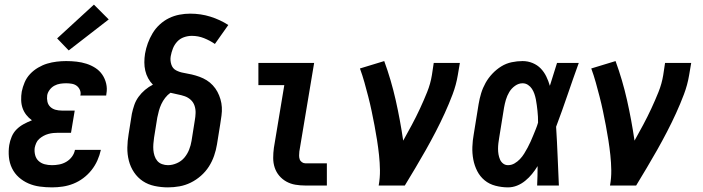

<svg xmlns="http://www.w3.org/2000/svg" viewBox="-20 -802 3040 830"><path d="M205 8Q178 8 152 4.5Q126 1 103 -9Q80 -19 61.5 -35.5Q43 -52 32 -74.5Q21 -97 18.5 -123Q16 -149 20 -175Q23 -193 30.5 -211Q38 -229 51.5 -242.5Q65 -256 82.5 -265.5Q100 -275 118 -282Q104 -292 93.5 -305.5Q83 -319 77.5 -335Q72 -351 71.5 -369.5Q71 -388 74 -406Q78 -426 86.5 -446Q95 -466 110 -482Q125 -498 144.5 -509.5Q164 -521 184 -527Q204 -533 225 -535.5Q246 -538 266 -538Q289 -538 311 -535.5Q333 -533 353.5 -526.5Q374 -520 392 -508.5Q410 -497 422 -479.5Q434 -462 439 -440.5Q444 -419 440 -397Q440 -395 439.5 -393Q439 -391 439 -389H327Q327 -389 327.5 -390Q328 -391 328 -392Q330 -403 325 -414Q320 -425 311 -431.5Q302 -438 290 -440Q278 -442 266 -442Q253 -442 240 -440Q227 -438 215 -431.5Q203 -425 194.5 -413.5Q186 -402 184 -390Q182 -376 185 -362.5Q188 -349 197.5 -340Q207 -331 220 -327.5Q233 -324 247 -324H303L287 -228H231Q221 -228 210.5 -227Q200 -226 189 -223Q178 -220 168 -214.5Q158 -209 149.5 -201.5Q141 -194 136.5 -183.5Q132 -173 130 -163Q128 -147 132 -131.5Q136 -116 147 -106Q158 -96 173 -92Q188 -88 205 -88Q220 -88 236 -91Q252 -94 266.5 -102.5Q281 -111 291 -124.5Q301 -138 304 -154H416Q411 -131 401 -108.5Q391 -86 375.5 -66.5Q360 -47 340 -32Q320 -17 297.5 -8Q275 1 251.5 4.5Q228 8 205 8ZM277 -584 227 -636 386 -782 450 -718Z M706 8Q677 8 648.5 2Q620 -4 597.5 -19Q575 -34 559.5 -57Q544 -80 537 -107.5Q530 -135 530.5 -164Q531 -193 536 -222L550 -310Q554 -329 560.5 -348Q567 -367 579 -383.5Q591 -400 607 -413.5Q623 -427 641 -436Q629 -448 620.5 -463.5Q612 -479 608 -496.5Q604 -514 604 -532.5Q604 -551 607 -570Q611 -593 619 -615Q627 -637 639.5 -658Q652 -679 670.5 -696Q689 -713 710.5 -723.5Q732 -734 755.5 -738.5Q779 -743 802 -743Q848 -743 889.5 -730Q931 -717 967 -694L909 -612Q887 -627 862 -637Q837 -647 809 -647Q792 -647 775 -641Q758 -635 746 -622Q734 -609 727.5 -592.5Q721 -576 718 -559Q715 -541 720.5 -523.5Q726 -506 741 -498Q756 -490 774 -487Q792 -484 809 -480Q826 -476 842.5 -470Q859 -464 873.5 -455Q888 -446 900 -433Q912 -420 920 -405Q928 -390 933 -373Q938 -356 939 -338.5Q940 -321 937.5 -302.5Q935 -284 932 -265L918 -178Q914 -153 905.5 -128.5Q897 -104 883 -82Q869 -60 848.5 -42Q828 -24 804.5 -12.5Q781 -1 756 3.5Q731 8 706 8ZM706 -88Q725 -88 744.5 -96.5Q764 -105 777 -120.5Q790 -136 797.5 -155Q805 -174 808 -193L822 -281Q825 -297 825.5 -313.5Q826 -330 821 -345Q816 -360 804.5 -370.5Q793 -381 778.5 -386Q764 -391 748 -394Q732 -397 717 -401Q704 -392 694 -379Q684 -366 677.5 -352Q671 -338 667 -323.5Q663 -309 660 -294L646 -207Q644 -193 643 -179.5Q642 -166 643 -153.5Q644 -141 648 -128.5Q652 -116 660 -106.5Q668 -97 680.5 -92.5Q693 -88 706 -88Z M1300 0Q1278 0 1257 -3.5Q1236 -7 1218 -17Q1200 -27 1187 -42.5Q1174 -58 1167.5 -77.5Q1161 -97 1161 -119Q1161 -141 1164 -163L1209 -434H1097V-530H1338L1274 -147Q1273 -138 1273 -129.5Q1273 -121 1275.5 -113.5Q1278 -106 1285 -101Q1292 -96 1300 -96H1393V0Z M1617 0Q1623 -33 1622.5 -66Q1622 -99 1618.5 -131.5Q1615 -164 1610 -196Q1605 -228 1599 -259.5Q1593 -291 1586.5 -322Q1580 -353 1572 -384Q1564 -415 1555.5 -445.5Q1547 -476 1536 -506L1641 -538Q1671 -456 1690.5 -369.5Q1710 -283 1723 -194Q1742 -228 1760.5 -262.5Q1779 -297 1795.5 -332.5Q1812 -368 1826.5 -404Q1841 -440 1847 -477L1855 -530H1968L1959 -477Q1952 -435 1936.5 -394Q1921 -353 1902.5 -312.5Q1884 -272 1863.5 -232.5Q1843 -193 1821 -154Q1799 -115 1776 -76.5Q1753 -38 1730 0Z M2176 8Q2149 8 2122 1Q2095 -6 2075 -22.5Q2055 -39 2043 -62.5Q2031 -86 2026 -112.5Q2021 -139 2022 -167Q2023 -195 2028 -222L2049 -352Q2053 -376 2060 -399Q2067 -422 2079 -443.5Q2091 -465 2108.5 -483.5Q2126 -502 2147 -515Q2168 -528 2192 -533Q2216 -538 2239 -538Q2262 -538 2282.5 -529.5Q2303 -521 2317.5 -506Q2332 -491 2341.5 -471.5Q2351 -452 2357 -431Q2365 -456 2372.5 -480.5Q2380 -505 2388 -530H2482Q2457 -461 2433.5 -392Q2410 -323 2384 -254Q2388 -191 2390.5 -127.5Q2393 -64 2396 0H2302Q2303 -21 2303.5 -42Q2304 -63 2304 -84Q2293 -66 2280 -50Q2267 -34 2250.5 -20.5Q2234 -7 2215 0.5Q2196 8 2176 8ZM2176 -88Q2191 -88 2204 -95.5Q2217 -103 2227.5 -114Q2238 -125 2246 -138Q2254 -151 2261 -164Q2268 -177 2274 -190.5Q2280 -204 2285.5 -217.5Q2291 -231 2296.5 -244.5Q2302 -258 2306 -272Q2306 -285 2305.5 -297.5Q2305 -310 2303.5 -322.5Q2302 -335 2300.5 -347.5Q2299 -360 2296.5 -372.5Q2294 -385 2290 -396.5Q2286 -408 2279.5 -418Q2273 -428 2262.5 -435Q2252 -442 2239 -442Q2222 -442 2206.5 -431Q2191 -420 2181.5 -404Q2172 -388 2167 -371Q2162 -354 2159 -337L2138 -207Q2136 -195 2134.5 -183Q2133 -171 2133 -158.5Q2133 -146 2135 -134.5Q2137 -123 2141.5 -112.5Q2146 -102 2155 -95Q2164 -88 2176 -88Z M2617 0Q2623 -33 2622.5 -66Q2622 -99 2618.5 -131.5Q2615 -164 2610 -196Q2605 -228 2599 -259.5Q2593 -291 2586.5 -322Q2580 -353 2572 -384Q2564 -415 2555.5 -445.5Q2547 -476 2536 -506L2641 -538Q2671 -456 2690.5 -369.5Q2710 -283 2723 -194Q2742 -228 2760.5 -262.5Q2779 -297 2795.5 -332.5Q2812 -368 2826.5 -404Q2841 -440 2847 -477L2855 -530H2968L2959 -477Q2952 -435 2936.5 -394Q2921 -353 2902.5 -312.5Q2884 -272 2863.5 -232.5Q2843 -193 2821 -154Q2799 -115 2776 -76.5Q2753 -38 2730 0Z"/></svg>

Font: Iosevka Slab Oblique
Style: Bold
Weight: 700
Italic angle: -9°
Monospace: yes
Designer: Belleve Invis
Foundry: Belleve Invis
Version: Version 11.1.1; ttfautohint (v1.8.3)